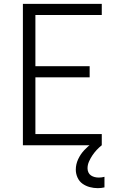

<svg xmlns="http://www.w3.org/2000/svg" viewBox="-20 -755 640 998"><path d="M99 0V-735H509V-677H164V-411H446V-353H164V-58H509V0ZM488 223Q467 223 446.5 217.5Q426 212 409 200Q392 188 383 168Q374 148 374 127Q374 99 386 73Q398 47 417.5 26Q437 5 460 -11.5Q483 -28 509 -40V0Q495 11 482.5 24.5Q470 38 460 53Q450 68 442.5 85Q435 102 435 120Q435 131 439.5 141Q444 151 453 157Q462 163 472.5 165.5Q483 168 494 168Q501 168 508.5 167Q516 166 523 164V219Q515 221 506 222Q497 223 488 223Z"/></svg>

Font: Iosevka Light Extended
Style: Regular
Weight: 300
Width: 7
Monospace: yes
Designer: Belleve Invis
Foundry: Belleve Invis
Version: Version 32.5.0; ttfautohint (v1.8.4)